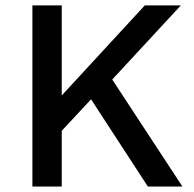

<svg xmlns="http://www.w3.org/2000/svg" viewBox="-20 -680 707 700"><path d="M205.1 -660.2V-332L507.8 -660.2H639.2L389.2 -390.1L645 0H519L312 -317.9L205.1 -203.1V0H98.1V-660.2Z"/></svg>

Font: Work Sans Medium
Style: Regular
Weight: 500
Designer: Wei Huang
Foundry: Wei Huang
Version: Version 2.012